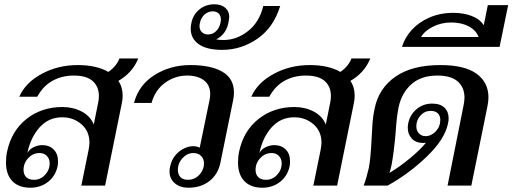

<svg xmlns="http://www.w3.org/2000/svg" viewBox="-20 -867 2394 897"><path d="M533 -489Q553 -460 553 -420Q553 -401 549 -384L471 0H360L394 -167Q398 -191 398 -200Q398 -254 360.5 -286.5Q323 -319 271 -319Q207 -319 165 -272Q123 -225 108 -153Q119 -171 138.5 -180Q158 -189 178 -189Q210 -189 230.5 -169Q251 -149 251 -113Q251 -98 249 -90Q239 -44 204 -17Q169 10 122 10Q67 10 37.5 -21Q8 -52 8 -108Q8 -136 13 -158Q33 -255 103.5 -311Q174 -367 272 -367Q321 -367 361.5 -346Q402 -325 418 -285L439 -389Q442 -404 442 -419Q442 -462 413.5 -488Q385 -514 324 -514Q270 -514 226 -490Q182 -466 154 -415H70Q99 -481 175 -522Q251 -563 343 -563Q431 -563 486 -531Q524 -557 538 -594H626Q599 -527 533 -489ZM90 -73Q90 -52 102.5 -39.5Q115 -27 139 -27Q169 -27 190.5 -50Q212 -73 212 -104Q212 -125 199 -138.5Q186 -152 165 -152Q134 -152 112 -128.5Q90 -105 90 -73Z M772 -67Q772 -78 775 -90Q782 -122 800.5 -143Q819 -164 841 -174Q863 -184 882 -184Q900 -184 913 -177L959 -400Q962 -415 962 -427Q962 -470 932.5 -492Q903 -514 854 -514Q798 -514 751.5 -480.5Q705 -447 688 -386H606Q628 -470 702 -516.5Q776 -563 869 -563Q966 -563 1019.5 -531.5Q1073 -500 1073 -435Q1073 -415 1069 -398L1010 -108Q999 -53 959 -21.5Q919 10 860 10Q821 10 796.5 -11Q772 -32 772 -67ZM932 -90Q933 -95 933 -104Q933 -125 919.5 -138.5Q906 -152 884 -152Q855 -152 833 -128.5Q811 -105 811 -73Q811 -52 823 -39.5Q835 -27 858 -27Q886 -27 906 -45Q926 -63 932 -90Z M871 -733Q871 -746 874 -759Q881 -797 910.5 -822Q940 -847 982 -847Q1013 -847 1032 -831Q1051 -815 1051 -788Q1051 -783 1049 -771Q1040 -708 990 -683Q1007 -680 1023 -680Q1086 -680 1139 -722Q1192 -764 1210 -839H1289Q1258 -738 1182.5 -686Q1107 -634 1018 -634Q946 -634 908.5 -660.5Q871 -687 871 -733ZM1010 -760Q1012 -770 1012 -775Q1012 -793 1002 -803.5Q992 -814 974 -814Q952 -814 935.5 -799Q919 -784 914 -760Q912 -750 912 -746Q912 -728 923 -717Q934 -706 952 -706Q973 -706 989 -721Q1005 -736 1010 -760Z M1617 -489Q1637 -460 1637 -420Q1637 -401 1633 -384L1555 0H1444L1478 -167Q1482 -191 1482 -200Q1482 -254 1444.5 -286.5Q1407 -319 1355 -319Q1291 -319 1249 -272Q1207 -225 1192 -153Q1203 -171 1222.5 -180Q1242 -189 1262 -189Q1294 -189 1314.5 -169Q1335 -149 1335 -113Q1335 -98 1333 -90Q1323 -44 1288 -17Q1253 10 1206 10Q1151 10 1121.5 -21Q1092 -52 1092 -108Q1092 -136 1097 -158Q1117 -255 1187.5 -311Q1258 -367 1356 -367Q1405 -367 1445.5 -346Q1486 -325 1502 -285L1523 -389Q1526 -404 1526 -419Q1526 -462 1497.5 -488Q1469 -514 1408 -514Q1354 -514 1310 -490Q1266 -466 1238 -415H1154Q1183 -481 1259 -522Q1335 -563 1427 -563Q1515 -563 1570 -531Q1608 -557 1622 -594H1710Q1683 -527 1617 -489ZM1174 -73Q1174 -52 1186.5 -39.5Q1199 -27 1223 -27Q1253 -27 1274.5 -50Q1296 -73 1296 -104Q1296 -125 1283 -138.5Q1270 -152 1249 -152Q1218 -152 1196 -128.5Q1174 -105 1174 -73Z M1703 -82Q1712 -129 1716 -218Q1718 -264 1720.5 -295Q1723 -326 1730 -359Q1749 -454 1827 -508.5Q1905 -563 2037 -563Q2151 -563 2206.5 -522.5Q2262 -482 2262 -412Q2262 -394 2257 -369L2182 0H2071L2145 -371Q2150 -394 2150 -411Q2150 -458 2119 -486Q2088 -514 2023 -514Q1947 -514 1901.5 -473Q1856 -432 1842 -365Q1833 -321 1828 -244Q1820 -153 1810 -100Q1809 -95 1806 -82Q1803 -69 1799 -59Q1845 -86 1894 -126.5Q1943 -167 1970 -200Q1966 -199 1958 -199Q1923 -199 1904 -219.5Q1885 -240 1885 -271Q1885 -278 1887 -290Q1895 -331 1926 -357Q1957 -383 1999 -383Q2037 -383 2056.5 -364Q2076 -345 2076 -314Q2076 -302 2073 -290Q2058 -216 1973.5 -135Q1889 -54 1791 0H1679Q1692 -34 1703 -82ZM2037 -307Q2037 -326 2025.5 -337.5Q2014 -349 1992 -349Q1964 -349 1944.5 -327.5Q1925 -306 1925 -277Q1925 -257 1937 -244Q1949 -231 1968 -231Q1995 -231 2016 -253.5Q2037 -276 2037 -307Z M2099 -807Q2145 -807 2183.5 -792.5Q2222 -778 2240 -749L2259 -843H2354L2314 -648H1858Q1871 -691 1903.5 -727Q1936 -763 1986 -785Q2036 -807 2099 -807ZM2216 -694Q2204 -726 2169.5 -744Q2135 -762 2088 -762Q2042 -762 2003 -742.5Q1964 -723 1947 -694Z"/></svg>

Font: Taviraj Medium
Style: Italic
Weight: 500
Italic angle: -12°
Designer: Katatrad Team
Foundry: CadsonDemak
Version: Version 1.001